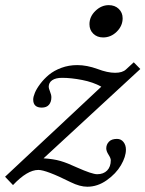

<svg xmlns="http://www.w3.org/2000/svg" viewBox="-64 -705 563 743"><path d="M335 -560.1Q312 -560.1 297.1 -574.5Q282.2 -588.9 282.2 -611.3Q282.2 -640.6 305.2 -662.8Q328.1 -685.1 356.9 -685.1Q380.4 -685.1 395.5 -670.7Q410.6 -656.2 410.6 -634.3Q410.6 -605 387.9 -582.5Q365.2 -560.1 335 -560.1ZM423.3 -126Q423.3 -98.6 404.1 -65.7Q384.8 -32.7 349.1 -7.6Q313.5 17.6 273.9 17.6Q245.1 17.6 209.5 0Q114.7 -47.4 84.5 -47.4Q41.5 -47.4 -13.7 11.2L-44.4 -21L328.1 -369.6Q296.4 -387.2 253.9 -395.5Q211.4 -403.8 176.3 -403.8Q151.4 -403.8 137.9 -394.5Q124.5 -385.3 124.5 -368.7Q124.5 -363.3 129.6 -350.6Q134.8 -337.9 134.8 -328.6Q134.8 -310.5 125.5 -299.6Q116.2 -288.6 97.7 -288.6Q64.5 -288.6 64.5 -319.8Q64.5 -330.1 71 -345.9Q77.6 -361.8 91.8 -380.6Q106 -399.4 125.2 -415.5Q144.5 -431.6 173.3 -442.4Q202.1 -453.1 234.9 -453.1Q272 -453.1 313.5 -438Q352.1 -423.3 381.3 -423.3Q410.2 -423.3 423.8 -436.5L453.6 -463.9L479 -438L104.5 -92.3Q143.6 -89.8 170.2 -82Q196.8 -74.2 233.4 -57.1Q292.5 -30.8 312 -30.8Q336.4 -30.8 350.6 -45.2Q364.7 -59.6 364.7 -85Q364.7 -92.8 356 -106.4Q347.2 -120.1 347.2 -130.9Q347.2 -145.5 357.4 -156.5Q367.7 -167.5 388.7 -167.5Q404.3 -167.5 413.8 -155.5Q423.3 -143.6 423.3 -126Z"/></svg>

Font: Elstob 8pt Medium
Style: Italic
Weight: 500
Italic angle: -20°
Designer: Peter S. Baker
Version: Version 1.015